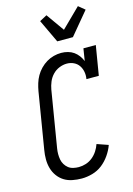

<svg xmlns="http://www.w3.org/2000/svg" viewBox="-144 -1057 789 1138"><g transform="rotate(-15 250.0 -488.5)"><path d="M212 8Q183 8 155 2.5Q127 -3 104.5 -17Q82 -31 66 -53Q50 -75 42.5 -101.5Q35 -128 35 -156.5Q35 -185 40 -214L97 -559Q101 -582 108 -605Q115 -628 127 -649Q139 -670 156.5 -688Q174 -706 195 -718.5Q216 -731 239 -737Q262 -743 285 -743Q306 -743 326 -737.5Q346 -732 361.5 -721Q377 -710 389 -694Q401 -678 408 -660L420 -735H496L466 -554H390Q394 -577 390 -598.5Q386 -620 374.5 -637Q363 -654 343.5 -663.5Q324 -673 301 -673Q278 -673 254.5 -663.5Q231 -654 213.5 -635.5Q196 -617 186.5 -594Q177 -571 173 -548L116 -203Q113 -185 113 -168Q113 -151 116 -134.5Q119 -118 127.5 -104Q136 -90 148.5 -80Q161 -70 178 -66Q195 -62 212 -62Q234 -62 256 -69Q278 -76 296.5 -91Q315 -106 328 -126Q341 -146 348 -167L417 -143Q406 -112 385.5 -82.5Q365 -53 338 -32Q311 -11 277.5 -1.5Q244 8 212 8ZM281 -815 214 -957 259 -981 337 -871 453 -985 492 -953 377 -815Z"/></g></svg>

Font: Iosevka Curly Slab
Style: Italic
Weight: 400
Italic angle: -9°
Monospace: yes
Designer: Belleve Invis
Foundry: Belleve Invis
Version: Version 22.1.2; ttfautohint (v1.8.4)